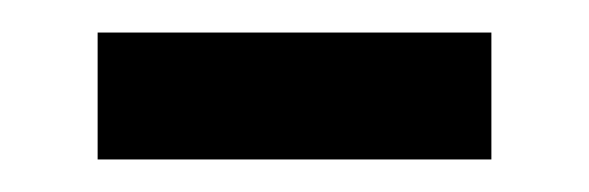

<svg xmlns="http://www.w3.org/2000/svg" viewBox="-20 -327 362 118"><path d="M40 -229V-307H282V-229Z"/></svg>

Font: uguzrati85
Style: Book
Weight: 400
Designer: Jelle Bosma - Monotype Design Team, Universal Thirst
Foundry: Monotype Imaging Inc.
Version: Version 2.106